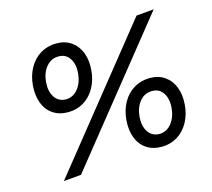

<svg xmlns="http://www.w3.org/2000/svg" viewBox="-121 -869 1142 1033"><g transform="rotate(-20 449.5 -352.0)"><path d="M752 -703H850L178 0H80ZM508 -192Q517 -246 544.5 -286.5Q572 -327 613 -347Q654 -367 703 -363Q751 -359 783.5 -332Q816 -305 828.5 -261.5Q841 -218 832 -164Q823 -110 795.5 -69.5Q768 -29 727.5 -9Q687 11 639 7Q590 3 557 -23.5Q524 -50 511.5 -94Q499 -138 508 -192ZM759 -171Q768 -221 749.5 -255.5Q731 -290 691 -293Q650 -297 620 -267Q590 -237 581 -187Q572 -135 591 -100.5Q610 -66 651 -62Q690 -59 720 -89.5Q750 -120 759 -171ZM99 -539Q108 -593 135.5 -633.5Q163 -674 204 -694Q245 -714 294 -710Q342 -706 374.5 -679Q407 -652 419.5 -608.5Q432 -565 423 -511Q414 -457 386.5 -416.5Q359 -376 318.5 -356Q278 -336 230 -340Q181 -344 148 -370.5Q115 -397 102.5 -441Q90 -485 99 -539ZM350 -518Q359 -568 340.5 -602.5Q322 -637 282 -640Q241 -644 211 -614Q181 -584 172 -534Q163 -482 182 -447.5Q201 -413 242 -409Q281 -406 311 -436.5Q341 -467 350 -518Z"/></g></svg>

Font: Fixel Italic Variable 20240409 Display Thin
Style: Italic
Weight: 100
Italic angle: -10°
Designer: AlfaBravo + MacPaw
Foundry: Kyrylo Tkachov, Marchela Mozhyna, Serhii Makarenko, Maria Weinstein, Zakhar Kryvoshyya
Version: Version 1.211;Glyphs 3.2 (3225)